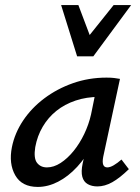

<svg xmlns="http://www.w3.org/2000/svg" viewBox="-20 -729 551 757"><path d="M129 8Q66 8 40 -38Q14 -84 27 -149Q38 -204 71 -253.5Q104 -303 154.5 -341Q205 -379 267.5 -401Q330 -423 400 -423Q418 -423 430 -421.5Q442 -420 453 -418L387 -111Q379 -69 403 -69Q414 -69 428.5 -77.5Q443 -86 459 -100L488 -62Q452 -27 422.5 -10.5Q393 6 364 6Q342 6 326 -3Q310 -12 304.5 -32Q299 -52 306 -85L341 -243L389 -277Q374 -215 347 -162.5Q320 -110 284.5 -71.5Q249 -33 209 -12.5Q169 8 129 8ZM165 -69Q192 -69 219 -86.5Q246 -104 270 -133.5Q294 -163 312 -200.5Q330 -238 339 -278L360 -381L407 -344Q399 -346 390 -346.5Q381 -347 372 -347Q321 -347 278 -332.5Q235 -318 202.5 -292Q170 -266 148.5 -229.5Q127 -193 119 -149Q112 -105 126 -87Q140 -69 165 -69ZM284 -507 312 -564 428 -709H497L348 -507ZM284 -507 221 -709H289L343 -566L348 -507Z"/></svg>

Font: Ysabeau Office SemiBold
Style: Italic
Weight: 600
Italic angle: -12°
Designer: Christian Thalmann (Catharsis Fonts)
Version: Version 2.001;gftools[0.9.30]; featfreeze: tnum,lnum,ss02